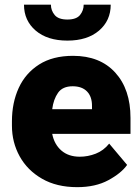

<svg xmlns="http://www.w3.org/2000/svg" viewBox="-20 -771 585 801"><path d="M302.2 9.8Q216.3 9.8 155.3 -25.4Q94.2 -60.5 62 -118.9Q29.8 -177.2 29.8 -246.6V-265.1Q29.8 -342.3 58.1 -404.1Q86.4 -465.8 143.3 -502Q200.2 -538.1 284.7 -538.1Q397 -538.1 460.7 -468.3Q524.4 -398.4 524.4 -279.3V-212.4H197.8Q206.5 -168.5 236.3 -142.8Q266.1 -117.2 313 -117.2Q346.7 -117.2 379.4 -129.9Q412.1 -142.6 435.5 -171.9L510.3 -83Q485.8 -48.3 432.1 -19.3Q378.4 9.8 302.2 9.8ZM283.2 -411.1Q241.2 -411.1 222.2 -384Q203.1 -356.9 197.8 -315.4H363.8V-328.1Q364.3 -367.2 343.3 -389.2Q322.3 -411.1 283.2 -411.1ZM329.1 -751.5H441.9Q441.9 -685.1 393.1 -643.3Q344.2 -601.6 261.2 -601.6Q177.7 -601.6 128.9 -643.3Q80.1 -685.1 80.1 -751.5H192.4Q192.4 -727.5 208 -708.5Q223.6 -689.5 261.2 -689.5Q298.8 -689.5 314 -708.5Q329.1 -727.5 329.1 -751.5Z"/></svg>

Font: Vazirmatn RD UI FD Black
Style: Regular
Weight: 900
Designer: Saber Rastikerdar
Foundry: Saber Rastikerdar
Version: Version 33.003